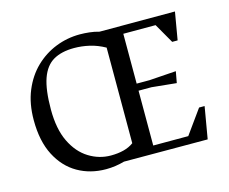

<svg xmlns="http://www.w3.org/2000/svg" viewBox="-92 -751 1061 890"><g transform="rotate(-15 439.0 -306.5)"><path d="M313.9 11.7Q238.7 11.7 178.6 -22.7Q118.6 -57.1 83.3 -125.3Q48 -193.6 48 -294.4Q48 -373.5 73.3 -434.7Q98.6 -495.8 141.8 -537.7Q185.1 -579.6 240.5 -601.7Q295.9 -623.7 357 -623.7Q378.7 -623.7 402.3 -621.1Q426 -618.6 448.7 -612H810.7L788 -479.3H761.9L707.6 -574.1H552.7V-334.9H614.5L743 -343.7L733 -289.1L614.6 -301H552.7V-37.9H720.8L803.5 -153H830L803.8 0L402.4 -0.8Q381.5 5.1 359.2 8.4Q336.8 11.7 313.9 11.7ZM351.9 -43.9Q385.6 -43.9 413.3 -51Q440.9 -58.1 461.5 -73.4V-532.1Q425.8 -552.1 388.6 -560.8Q351.4 -569.4 314.6 -569.4Q254.4 -569.4 215.1 -546.7Q175.8 -523.9 156.7 -470.1Q137.6 -416.2 137.6 -321.6Q137.6 -227.7 167.5 -166.3Q197.3 -104.9 246.6 -74.4Q295.8 -43.9 351.9 -43.9Z"/></g></svg>

Font: Ancizar Serif Light
Style: Regular
Weight: 300
Designer: Cesar Puertas, Viviana Monsalve, Julian Moncada, Julian Prieto, Jose Castro, Felipe Aragon, Mariel Hernandez, Sara Alarc
Version: Version 8.100